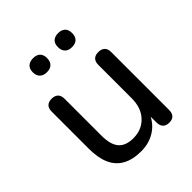

<svg xmlns="http://www.w3.org/2000/svg" viewBox="-197 -827 960 960"><g transform="rotate(-45 282.5 -347.0)"><path d="M247 9Q188 9 148.5 -13Q109 -35 90 -78Q71 -121 71 -186V-448Q71 -471 82.5 -482.5Q94 -494 116 -494Q138 -494 150 -482.5Q162 -471 162 -448V-186Q162 -124 187 -94.5Q212 -65 266 -65Q326 -65 363.5 -105Q401 -145 401 -211V-448Q401 -471 412.5 -482.5Q424 -494 446 -494Q468 -494 480 -482.5Q492 -471 492 -448V-40Q492 7 448 7Q426 7 414.5 -5Q403 -17 403 -40V-127L416 -110Q396 -52 351.5 -21.5Q307 9 247 9ZM371 -604Q347 -604 334 -617Q321 -630 321 -654Q321 -678 334 -690.5Q347 -703 371 -703Q395 -703 408 -690.5Q421 -678 421 -654Q421 -630 408.5 -617Q396 -604 371 -604ZM194 -604Q170 -604 156.5 -617Q143 -630 143 -654Q143 -678 156.5 -690.5Q170 -703 194 -703Q218 -703 231 -690.5Q244 -678 244 -654Q244 -630 231 -617Q218 -604 194 -604Z"/></g></svg>

Font: Nunito Medium
Style: Regular
Weight: 500
Designer: Vernon Adams
Foundry: Vernon Adams
Version: Version 3.601